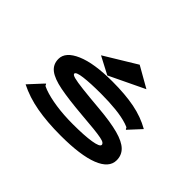

<svg xmlns="http://www.w3.org/2000/svg" viewBox="-126 -962 1253 1253"><g transform="rotate(45 500.0 -336.0)"><path d="M520 10Q395 10 298 -7.5Q201 -25 122 -65L205 -155L213 -163L217 -158Q218 -150 224.5 -147.5Q231 -145 247 -138Q296 -120 367.5 -109.5Q439 -99 524 -99Q630 -99 691.5 -109Q753 -119 753 -137Q753 -145 744.5 -151.5Q736 -158 711.5 -163Q687 -168 640.5 -173Q594 -178 518 -184Q389 -195 309.5 -210.5Q230 -226 193 -255Q156 -284 156 -334Q156 -399 248.5 -439Q341 -479 510 -479Q628 -479 715 -462Q802 -445 874 -404L802 -326L795 -318L790 -323Q789 -331 782.5 -333.5Q776 -336 760 -342Q714 -357 651 -363.5Q588 -370 514 -370Q415 -370 356 -362.5Q297 -355 297 -339Q297 -329 323 -322Q349 -315 409.5 -308Q470 -301 574 -292Q689 -282 759 -263Q829 -244 861 -213Q893 -182 893 -135Q893 -65 798 -27.5Q703 10 520 10ZM458 -483 336 -547 558 -682 702 -600Z"/></g></svg>

Font: Inconsolata UltraExpanded ExtraBold
Style: Regular
Weight: 800
Width: 9
Monospace: yes
Designer: Raph Levien, Cyreal, Brenton Simpson
Foundry: Raph Levien, Cyreal, Google
Version: Version 3.001; ttfautohint (v1.8.2.53-6de2)